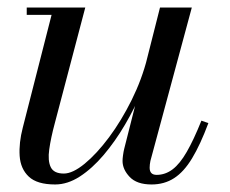

<svg xmlns="http://www.w3.org/2000/svg" viewBox="-20 -480 610 510"><path d="M126.5 10Q78.5 10 56.5 -10.8Q34.5 -31.5 32.2 -66Q30 -100.5 40.5 -141L117 -440.5H51V-460H206.5L125.5 -152.5Q115 -113.5 110.8 -83.2Q106.5 -53 114.8 -36Q123 -19 149.5 -19Q173 -19 205 -45.2Q237 -71.5 269.8 -115.5Q302.5 -159.5 329.8 -214.5Q357 -269.5 371.5 -327H386.5Q376.5 -285.5 357.2 -239.2Q338 -193 312 -148.8Q286 -104.5 255.5 -68.5Q225 -32.5 192.2 -11.2Q159.5 10 126.5 10ZM382.5 10Q343.5 10 324.5 -10Q305.5 -30 305.5 -52.5Q305.5 -58.5 306.8 -67.8Q308 -77 310 -85L405 -460H489.5L379.5 -52.5Q378.5 -48 378 -43.2Q377.5 -38.5 377.5 -34.5Q377.5 -15.5 396 -15.5Q419 -15.5 438.5 -30.2Q458 -45 476.2 -76.8Q494.5 -108.5 515 -159.5L533.5 -153Q512 -95.5 490.2 -59.5Q468.5 -23.5 442.5 -6.8Q416.5 10 382.5 10Z"/></svg>

Font: Bodoni Moda 11pt
Style: Italic
Weight: 400
Italic angle: -13°
Version: Version 2.004